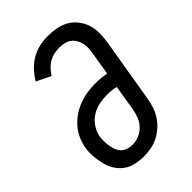

<svg xmlns="http://www.w3.org/2000/svg" viewBox="-221 -838 941 941"><g transform="rotate(-45 250.0 -367.5)"><path d="M206 8Q177 8 148.5 1.5Q120 -5 98 -21.5Q76 -38 61.5 -61.5Q47 -85 40.5 -112Q34 -139 31.5 -168Q29 -197 34 -227Q39 -255 51 -281.5Q63 -308 83 -330.5Q103 -353 128 -369.5Q153 -386 180.5 -396Q208 -406 236 -410Q264 -414 292 -414Q311 -414 329.5 -412Q348 -410 366 -407L386 -528Q389 -545 389.5 -562Q390 -579 386 -594.5Q382 -610 373.5 -624Q365 -638 352 -647Q339 -656 323 -659.5Q307 -663 290 -663Q272 -663 253.5 -659Q235 -655 218.5 -645.5Q202 -636 188.5 -621.5Q175 -607 165 -591L91 -627Q106 -653 127.5 -676Q149 -699 175.5 -714.5Q202 -730 231.5 -736.5Q261 -743 290 -743Q320 -743 349 -737.5Q378 -732 402.5 -718Q427 -704 444.5 -681.5Q462 -659 471 -632Q480 -605 480 -575Q480 -545 475 -514L419 -179Q415 -155 407 -130.5Q399 -106 384.5 -83.5Q370 -61 349.5 -43Q329 -25 305.5 -13Q282 -1 256.5 3.5Q231 8 206 8ZM207 -72Q230 -72 252.5 -81Q275 -90 292 -107.5Q309 -125 318 -147.5Q327 -170 331 -193L353 -327Q338 -331 322.5 -332.5Q307 -334 291 -334Q264 -334 236.5 -328.5Q209 -323 184 -307Q159 -291 143 -266Q127 -241 122 -214Q120 -197 120.5 -180.5Q121 -164 123.5 -148.5Q126 -133 132 -118Q138 -103 149 -92.5Q160 -82 175.5 -77Q191 -72 207 -72Z"/></g></svg>

Font: Iosevka SS04 Medium
Style: Italic
Weight: 500
Italic angle: -9°
Monospace: yes
Designer: Belleve Invis
Foundry: Belleve Invis
Version: Version 19.0.0; ttfautohint (v1.8.4)